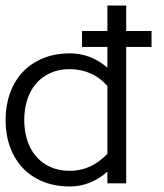

<svg xmlns="http://www.w3.org/2000/svg" viewBox="-21 -657 587 688"><path d="M522 -488.8H431.2V0H363.8V-42Q335 -16.1 300.5 -2.4Q266.1 11.2 230 11.2Q175.8 11.2 132.8 -6.3Q89.8 -23.9 60.3 -55.4Q30.8 -86.9 14.9 -130.9Q-1 -174.8 -1 -227.1Q-1 -278.8 14.9 -323Q30.8 -367.2 60.3 -398.7Q89.8 -430.2 132.8 -448Q175.8 -465.8 230 -465.8Q266.1 -465.8 300.5 -452.9Q335 -439.9 363.8 -414.1V-488.8H272.9V-545.9H363.8V-637.2H431.2V-545.9H522ZM363.8 -349.1Q335 -380.9 301 -395Q267.1 -409.2 229 -409.2Q189 -409.2 158.4 -395Q127.9 -380.9 107.4 -356.4Q86.9 -332 76.4 -299.1Q65.9 -266.1 65.9 -227.1Q65.9 -188 76.4 -155Q86.9 -122.1 107.4 -97.7Q127.9 -73.2 158.4 -59.1Q189 -44.9 229 -44.9Q306.2 -44.9 363.8 -106Z"/></svg>

Font: Anonymous Pro
Style: Regular
Weight: 400
Monospace: yes
Designer: Mark Simonson
Version: Version 1.003